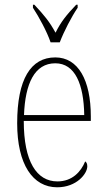

<svg xmlns="http://www.w3.org/2000/svg" viewBox="-20 -786 452 816"><path d="M195 -606H234C251 -651 284 -715 310 -753V-766H304C263 -723 240 -695 216 -647C190 -695 166 -723 126 -766H120V-753C145 -715 180 -651 195 -606ZM223 10C306 10 351 -48 351 -79C351 -91 347 -97 342 -100C324 -56 287 -15 224 -15C136 -15 81 -99 81 -272H366V-291C366 -446 312 -542 215 -542C111 -542 53 -450 53 -262C53 -88 119 10 223 10ZM338 -297H82C87 -431 127 -517 215 -517C299 -517 336 -428 338 -297Z"/></svg>

Font: Noto Serif Myanmar Condensed Thin
Style: Regular
Weight: 100
Width: 3
Designer: Ben Mitchell and the Monotype Design Team
Foundry: Monotype Imaging Inc.
Version: Version 2.106